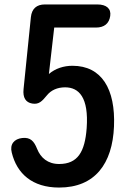

<svg xmlns="http://www.w3.org/2000/svg" viewBox="-20 -796 580 864"><path d="M418 -776H182C145 -776 123 -757 119 -719L86 -395C82 -356 96 -335 125 -330C155 -325 169 -340 192 -368C210 -390 238 -403 273 -403C335 -403 380 -358 370 -219C362 -113 330 -58 246 -58C195 -58 163 -86 147 -126C133 -161 117 -179 80 -175C44 -171 23 -147 33 -109C56 -15 125 48 246 48C408 48 486 -60 493 -227C500 -395 438 -500 306 -500C267 -500 229 -488 200 -463L224 -672H412C449 -672 471 -690 476 -724C481 -757 459 -776 418 -776Z"/></svg>

Font: 寒蝉团圆体 Round
Style: Regular
Weight: 500
Designer: 寒蝉字型
Version: Version 2.700;Glyphs 3.1.1 (3135)